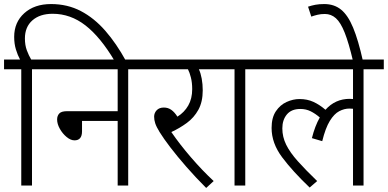

<svg xmlns="http://www.w3.org/2000/svg" viewBox="-20 -916 1915 948"><path d="M85 -574H0V-622H79Q67 -644 58.5 -672Q50 -700 50 -734Q50 -806 100 -851Q150 -896 232 -896Q313 -896 379 -861.5Q445 -827 500 -764Q555 -701 602 -615H546Q476 -733 402 -790.5Q328 -848 240 -848Q177 -848 140 -815.5Q103 -783 103 -726Q103 -693 112.5 -667.5Q122 -642 134 -622H237V-574H138V0H85Z M223 -622H713V-574H613V0H561V-319H385V-268Q385 -223 348 -223Q329 -223 309 -239.5Q289 -256 275.5 -280Q262 -304 262 -326Q262 -344 272.5 -355.5Q283 -367 311 -367H561V-574H223Z M1035 -22 998 12Q946 -40 900.5 -92Q855 -144 821 -188.5Q787 -233 768 -264Q752 -290 746.5 -307Q741 -324 741 -340Q741 -358 753.5 -371.5Q766 -385 789 -385Q810 -385 826 -373.5Q842 -362 856 -340Q890 -361 909.5 -395Q929 -429 929 -476Q929 -508 922.5 -533.5Q916 -559 908 -574H699V-622H1067V-574H962Q971 -555 976 -527.5Q981 -500 981 -470Q981 -413 959.5 -374Q938 -335 902.5 -309Q867 -283 826 -264Q867 -204 923 -139Q979 -74 1035 -22Z M1191 -574V0H1138V-574H1053V-622H1290V-574Z M1276 -574V-622H1875V-574H1775V0H1723V-379Q1715 -380 1705 -380Q1680 -380 1655 -367Q1630 -354 1608.5 -319Q1587 -284 1571 -219L1520 -234Q1535 -294 1559 -336Q1537 -355 1514 -366.5Q1491 -378 1463 -378Q1419 -378 1396.5 -351Q1374 -324 1374 -282Q1374 -240 1393 -201.5Q1412 -163 1450 -120.5Q1488 -78 1546 -22L1509 10Q1425 -70 1373 -139.5Q1321 -209 1321 -284Q1321 -335 1342 -366.5Q1363 -398 1395 -412.5Q1427 -427 1459 -427Q1497 -427 1527.5 -413Q1558 -399 1587 -374Q1635 -428 1707 -428Q1715 -428 1723 -427V-574Z M1723 -615Q1702 -704 1682 -754.5Q1662 -805 1638.5 -826Q1615 -847 1584 -847Q1564 -847 1547.5 -843Q1531 -839 1517 -834L1501 -883Q1519 -889 1537.5 -892.5Q1556 -896 1581 -896Q1630 -896 1664 -868.5Q1698 -841 1723.5 -779.5Q1749 -718 1772 -615Z"/></svg>

Font: Noto Sans SemiCondensed Light
Style: Italic
Weight: 300
Width: 4
Italic angle: -12°
Designer: Monotype Design Team
Foundry: Monotype Imaging Inc.
Version: Version 2.013; ttfautohint (v1.8.4.7-5d5b)